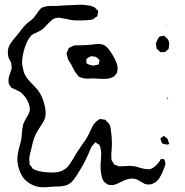

<svg xmlns="http://www.w3.org/2000/svg" viewBox="-20 -732 777 808"><path d="M661 -63Q666 -63 672 -61Q673 -58 674.5 -52.5Q676 -47 676 -44Q676 -36 666 -13Q654 18 638 32Q635 35 632.5 36Q630 37 628 38Q626 39 623.5 40.5Q621 42 619 43Q617 44 614 43.5Q611 43 608 44Q606 44 603 44.5Q600 45 598 44Q589 43 577.5 35.5Q566 28 559 25Q546 18 531 20Q528 21 524 21Q520 21 518 22Q509 24 488 34Q473 42 468 43Q466 44 461.5 45.5Q457 47 455 47H452L442 46Q436 46 434 45L427 40Q425 38 422 36Q419 34 417 31Q409 22 407 4Q403 -10 403 -38Q403 -46 405 -64L406 -89Q406 -95 402 -113Q401 -114 400.5 -117Q400 -120 399 -121Q398 -123 395 -124.5Q392 -126 390 -127Q384 -133 381 -133Q380 -132 379.5 -131Q379 -130 378 -129Q368 -119 364 -112Q344 -64 331 -41Q324 -28 301 9Q289 27 280 35Q268 46 252.5 49.5Q237 53 221 53Q205 53 196 54Q174 56 162 56Q143 56 129 51Q113 46 98.5 35.5Q84 25 75 12Q65 -4 59 -24Q53 -44 53 -64Q53 -82 63 -120L69 -142Q70 -148 71 -156.5Q72 -165 72 -170Q73 -190 78 -210Q82 -221 91 -236Q98 -246 103 -259Q106 -268 106 -270Q106 -273 105 -277Q104 -281 104 -285Q102 -297 94.5 -310.5Q87 -324 77 -334Q68 -343 68 -343Q62 -347 52.5 -351.5Q43 -356 38 -358L28 -363Q25 -366 23.5 -369Q22 -372 21 -374Q20 -375 18.5 -377Q17 -379 17 -380Q16 -383 16 -391V-398Q16 -407 22 -423Q28 -437 29 -445Q29 -455 27 -467Q26 -471 22 -477.5Q18 -484 17 -487Q13 -498 13 -511Q13 -529 20.5 -542.5Q28 -556 37.5 -567Q47 -578 51 -583Q63 -597 68 -605Q84 -625 94 -634Q99 -638 107 -644Q115 -650 120 -655L134 -673Q144 -688 147 -691Q148 -692 150.5 -695Q153 -698 155 -699Q156 -700 165 -703Q178 -707 195 -707Q212 -707 220 -707Q227 -707 247 -709Q310 -712 315 -712Q337 -712 345 -710Q365 -708 378 -701Q378 -701 386 -693Q387 -691 389.5 -689.5Q392 -688 393 -686V-684Q393 -678 391 -674Q391 -667 390 -665Q389 -662 382 -659L373 -652Q367 -649 357 -648Q347 -647 344 -647Q332 -646 310 -646Q293 -646 285 -647Q277 -648 261 -652Q240 -656 232 -657Q230 -657 227 -657.5Q224 -658 221 -657Q209 -656 199.5 -648.5Q190 -641 178 -628Q164 -612 153 -605Q150 -603 134 -595Q120 -589 114 -585Q96 -568 84.5 -532.5Q73 -497 73 -469Q73 -462 75 -452Q79 -428 85 -418Q92 -402 117 -377Q133 -361 140 -352Q161 -324 170 -279Q172 -263 172 -255Q172 -239 166 -226.5Q160 -214 148 -197Q145 -191 140.5 -184.5Q136 -178 132 -170Q124 -155 119.5 -137.5Q115 -120 114 -116Q113 -109 109 -95Q108 -92 105 -78.5Q102 -65 104 -52Q104 -43 105 -40Q106 -37 108.5 -35Q111 -33 112 -31Q114 -29 115 -26.5Q116 -24 118 -22L128 -17Q142 -11 158 -9Q174 -7 178 -7Q185 -6 199 -6Q231 -6 248 -17Q262 -25 271.5 -38.5Q281 -52 289 -65.5Q297 -79 300 -85L322 -118Q343 -146 354 -168Q357 -174 362.5 -186.5Q368 -199 374 -208Q380 -217 388 -223Q390 -224 393.5 -227Q397 -230 400 -231H402L411 -230Q413 -229 417 -229Q421 -229 423 -228Q425 -226 427 -223.5Q429 -221 430 -220Q435 -217 438 -212Q444 -205 446 -189Q451 -157 451 -128Q451 -114 449 -92Q448 -84 448.5 -77.5Q449 -71 449 -67V-59Q450 -57 455 -49Q457 -47 458 -44.5Q459 -42 461 -40Q464 -37 469 -37Q477 -33 481 -32H487Q497 -32 506.5 -33Q516 -34 527 -34Q533 -34 547 -32Q558 -30 568 -26Q590 -20 600 -20H611Q629 -25 645 -45Q649 -49 655 -59Q656 -60 656 -61Q656 -62 658 -63ZM679 -627Q680 -627 682 -625.5Q684 -624 685 -623Q685 -622 683 -624ZM638 -536Q638 -539 637 -542.5Q636 -546 636 -549Q637 -551 642 -564Q648 -576 652 -578Q654 -580 662 -580L670 -582Q672 -581 679 -574Q685 -568 685 -568Q688 -564 690 -558.5Q692 -553 692 -548V-546L691 -537Q690 -535 690.5 -532.5Q691 -530 690 -528Q689 -525 685 -522Q681 -519 679 -517Q675 -513 675 -513Q673 -512 669 -512.5Q665 -513 663 -513Q662 -513 659 -512.5Q656 -512 655 -513Q654 -513 651 -516Q649 -519 644.5 -522.5Q640 -526 639 -528Q638 -530 638.5 -532Q639 -534 638 -536ZM334 -542Q343 -542 365 -544Q382 -547 400 -547Q404 -546 409 -545Q414 -544 418 -542Q429 -537 442 -519Q464 -487 471 -465Q472 -462 473.5 -457Q475 -452 475 -449V-446L474 -435Q473 -433 473.5 -431Q474 -429 473 -427Q471 -423 468.5 -420.5Q466 -418 465 -416Q463 -415 462 -413Q461 -411 460 -410Q458 -409 454.5 -407.5Q451 -406 449 -405Q437 -400 416 -400Q401 -400 375 -402L349 -401Q342 -401 330 -403Q317 -406 311 -410Q309 -411 304 -419Q296 -428 289 -442Q282 -456 279 -462Q277 -466 271 -474.5Q265 -483 264 -491Q263 -494 261.5 -499.5Q260 -505 260 -508Q261 -511 263.5 -516Q266 -521 267 -524Q268 -525 268 -526.5Q268 -528 269 -529Q271 -531 274.5 -532.5Q278 -534 280 -535Q286 -539 290 -540Q293 -541 301 -541Q309 -542 317.5 -541.5Q326 -541 334 -542ZM344 -478Q344 -477 343.5 -472Q343 -467 345 -465Q346 -464 349.5 -462.5Q353 -461 355 -460Q359 -459 364.5 -457.5Q370 -456 374 -456Q375 -456 387 -459Q389 -460 391.5 -460Q394 -460 395 -461Q396 -462 396 -464.5Q396 -467 397 -469L399 -479Q399 -479 395 -483Q393 -485 389 -488.5Q385 -492 382 -493Q380 -494 375 -494Q370 -494 367 -495Q366 -495 364.5 -495.5Q363 -496 362 -495Q359 -494 356 -492Q353 -490 351 -489L344 -484Q343 -482 343.5 -480.5Q344 -479 344 -478ZM688 -411 689 -413ZM688 -410 687 -408 688 -411ZM686 -317 688 -310Q687 -309 687 -311Q687 -313 686 -314Q685 -316 682.5 -319Q680 -322 684 -322ZM689 -134Q690 -133 691 -130.5Q692 -128 692 -126Q690 -125 686.5 -124Q683 -123 680 -124Q678 -125 671.5 -126Q665 -127 663 -128Q661 -130 659 -136Q657 -142 657 -143Q655 -147 655 -148Q655 -151 663 -155Q668 -160 669 -160Q671 -160 676 -155Q684 -150 685 -147Q687 -145 688 -140.5Q689 -136 689 -134Z"/></svg>

Font: Rubik-Burned
Style: Regular
Weight: 400
Designer: NaN (generative design), Hubert & Fischer (Rubik source font outlines)
Foundry: NaN, Hubert & Fischer
Version: Version 1.000